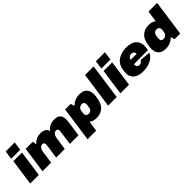

<svg xmlns="http://www.w3.org/2000/svg" viewBox="255 -2170 3740 3740"><g transform="rotate(-45 2124.5 -300.0)"><path d="M326 -540 250 0H13L89 -540ZM365 -780 341 -603H92L117 -780Z M1145 -287Q1152 -333 1140.5 -354Q1129 -375 1097 -375Q1059 -375 1035 -344Q1011 -313 1001 -250L915 -163L923 -221Q946 -382 1023 -467.5Q1100 -553 1223 -553Q1325 -553 1365 -497Q1405 -441 1388 -320L1343 0H1105ZM428 -540H625L646 -401L589 0H352ZM769 -287Q775 -333 764 -354Q753 -375 720 -375Q682 -375 658 -344Q634 -313 624 -250L538 -163L547 -221Q571 -383 647.5 -468Q724 -553 846 -553Q948 -553 988 -497Q1028 -441 1011 -320L966 0H728Z M1834 13Q1756 13 1703 -19Q1650 -51 1627 -110.5Q1604 -170 1614 -251L1620 -290Q1632 -372 1672.5 -431Q1713 -490 1776.5 -521.5Q1840 -553 1919 -553Q2031 -553 2083 -486Q2135 -419 2118 -296L2110 -244Q2093 -120 2021 -53.5Q1949 13 1834 13ZM1514 -540H1666L1728 -371L1650 180H1413ZM1784 -154Q1819 -154 1842.5 -176Q1866 -198 1872 -237L1881 -301Q1886 -340 1869 -362Q1852 -384 1817 -384Q1790 -384 1768.5 -373Q1747 -362 1733.5 -341Q1720 -320 1716 -291L1710 -248Q1704 -204 1723.5 -179Q1743 -154 1784 -154Z M2500 -740 2396 0H2159L2263 -740Z M2811 -540 2735 0H2498L2574 -540ZM2850 -780 2826 -603H2577L2602 -780Z M3114 13Q3022 13 2959.5 -18Q2897 -49 2869 -107Q2841 -165 2853 -245L2859 -295Q2871 -376 2917 -433.5Q2963 -491 3038 -522Q3113 -553 3209 -553Q3358 -553 3429 -477.5Q3500 -402 3479 -256L3473 -216H3044L3058 -320H3301L3260 -282L3263 -306Q3269 -348 3250 -372Q3231 -396 3193 -396Q3155 -396 3130 -374Q3105 -352 3100 -312L3086 -214Q3080 -174 3098.5 -150.5Q3117 -127 3153 -127Q3184 -127 3204.5 -142Q3225 -157 3235 -180L3457 -162Q3418 -78 3329 -32.5Q3240 13 3114 13Z M3739 13Q3627 13 3575 -53.5Q3523 -120 3540 -244L3548 -296Q3565 -419 3637.5 -486Q3710 -553 3824 -553Q3902 -553 3955 -521.5Q4008 -490 4031.5 -431Q4055 -372 4044 -290L4038 -251Q4026 -170 3986 -110.5Q3946 -51 3882.5 -19Q3819 13 3739 13ZM3842 -154Q3870 -154 3890.5 -165.5Q3911 -177 3924.5 -198Q3938 -219 3942 -248L3947 -291Q3954 -335 3934.5 -359.5Q3915 -384 3874 -384Q3839 -384 3815.5 -362Q3792 -340 3786 -301L3777 -237Q3772 -198 3789 -176Q3806 -154 3842 -154ZM3930 -169 4011 -740H4249L4145 0H3992Z"/></g></svg>

Font: Pathway Extreme SemiCondensed Black
Style: Italic
Weight: 900
Width: 4
Italic angle: -8°
Version: Version 1.001;gftools[0.9.26]